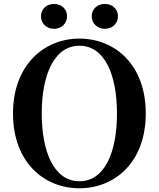

<svg xmlns="http://www.w3.org/2000/svg" viewBox="-20 -960 825 998"><path d="M260.4 -810.1C297 -810.1 328.5 -835.4 328.5 -875.5C328.5 -916 297 -939.5 260.4 -939.5C225.4 -939.5 192.9 -916 192.9 -875.5C192.9 -835.4 225.4 -810.1 260.4 -810.1ZM524.9 -810.1C561.3 -810.1 593.1 -835.4 593.1 -875.5C593.1 -916 561.3 -939.5 524.9 -939.5C489 -939.5 456.8 -916 456.8 -875.5C456.8 -835.4 489 -810.1 524.9 -810.1ZM392.9 18.6C578.1 18.6 737.7 -118.1 737.7 -370.5C737.7 -623.3 577.4 -759.4 392.9 -759.4C208.6 -759.4 47.6 -621.5 47.6 -370.5C47.6 -116.5 208.6 18.6 392.9 18.6ZM392.9 -18C260.6 -18 197 -170.4 197 -370.5C197 -569.1 260.6 -722.2 392.9 -722.2C525.4 -722.2 588 -569.1 588 -370.5C588 -170.4 525.4 -18 392.9 -18Z"/></svg>

Font: Source Han Serif TW VF
Style: Regular
Weight: 250
Designer: Ryoko NISHIZUKA 西塚涼子 (kana & ideographs); Frank Grießhammer (Latin, Greek & Cyrillic); Wenlong ZHANG 张文龙 (bopomofo); San
Foundry: Adobe
Version: Version 2.002;hotconv 1.1.0;makeotfexe 2.6.0